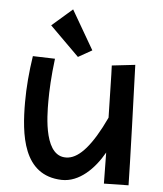

<svg xmlns="http://www.w3.org/2000/svg" viewBox="-54 -780 733 863"><g transform="rotate(5 312.5 -349.0)"><path d="M558 33C558 33 557 -62 541 -509L436 -497C436 -497 438 -469 442 -262C382 -134 328 -75 278 -68C167 -52 166 -245 166 -311C166 -360 169 -425 179 -505L79 -508C68 -436 62 -366 62 -299C62 -155 80 30 256 35C335 37 402 -29 445 -105L447 35ZM241 -733 149 -653 281 -522 343 -557Z"/></g></svg>

Font: McLaren
Style: Regular
Weight: 400
Designer: Astigmatic (AOETI)
Foundry: Astigmatic (AOETI)
Version: Version 1.000